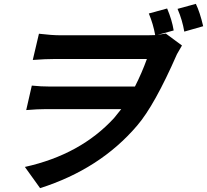

<svg xmlns="http://www.w3.org/2000/svg" viewBox="-20 -887 1074 996"><path d="M936 -723Q926 -783 901 -841L996 -867Q1017 -824 1034 -751ZM797 -706Q826 -710 840 -713L924 -651L898 -606Q781 -339 691 -235Q499 -10 188 89L109 -21Q398 -85 572 -275Q578 -282 609 -321H219Q175 -321 116 -316L145 -443Q192 -438 241 -438H680Q716 -509 742 -581H265Q216 -581 150 -576L182 -712Q249 -704 293 -704H747Q772 -704 785 -705Q775 -762 752 -817L847 -843Q872 -784 881 -729Z"/></svg>

Font: KaiGen Gothic CN Bold
Style: Bold
Weight: 700
Designer: Ryoko NISHIZUKA  (kana & ideographs); Paul D. Hunt (Latin, Greek & Cyrillic); Wenlong ZHANG  (bopomofo); Sandoll Communi
Foundry: Adobe Systems Incorporated
Version: Version 1.002.20150501